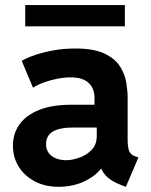

<svg xmlns="http://www.w3.org/2000/svg" viewBox="-20 -719 586 747"><path d="M208 7.8Q155.3 7.8 115.2 -13.4Q75.2 -34.7 52.7 -70.8Q30.3 -106.9 30.3 -152.3Q30.3 -199.2 55.9 -235.1Q81.5 -271 132.3 -291.3Q183.1 -311.5 257.8 -311.5H374V-222.7H258.8Q211.9 -222.7 185.5 -207Q159.2 -191.4 159.2 -158.2Q159.2 -138.2 169.2 -124.3Q179.2 -110.4 197.3 -103Q215.3 -95.7 238.3 -95.7Q259.3 -95.7 287.1 -105Q314.9 -114.3 335.7 -135Q356.4 -155.8 356.4 -189.5V-243.2L347.7 -269.5V-336.9Q347.7 -354 342.8 -368.7Q337.9 -383.3 326.9 -394.5Q315.9 -405.8 298.1 -411.9Q280.3 -418 254.9 -418Q230 -418 202.6 -412.6Q175.3 -407.2 150.6 -398.2Q126 -389.2 108.4 -377.9L64.5 -482.4Q84.5 -494.1 116.7 -505.1Q148.9 -516.1 189.2 -523.2Q229.5 -530.3 273.4 -530.3Q345.2 -530.3 386.2 -510.7Q427.2 -491.2 446.5 -461.2Q465.8 -431.2 471.2 -398.4Q476.6 -365.7 476.6 -338.9V-175.8Q476.6 -146 482.7 -131.1Q488.8 -116.2 506.8 -110.4L518.6 -106.4L469.7 7.8L454.1 2Q411.1 -14.2 391.6 -35.9Q372.1 -57.6 369.1 -79.1L394.5 -62.5H351.6L380.9 -76.2Q364.3 -43 316.6 -17.6Q269 7.8 208 7.8ZM78.1 -616.6V-699.3H465.8V-616.6Z"/></svg>

Font: Reddit Sans
Style: Regular
Weight: 400
Designer: Stephen Hutchings
Foundry: Reddit
Version: Version 1.014